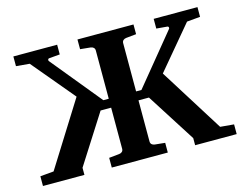

<svg xmlns="http://www.w3.org/2000/svg" viewBox="-93 -820 1240 970"><g transform="rotate(-15 526.5 -335.5)"><path d="M1033.2 0H815.9V-37.1L652.8 -293H598.1V-78.1Q598.1 -68.4 604.2 -62.7Q610.4 -57.1 620.1 -56.2L672.9 -50.8V0H379.9V-50.8L433.1 -56.2Q442.9 -57.1 449 -62.7Q455.1 -68.4 455.1 -78.1V-293H399.9L236.8 -37.1V0H20V-50.8L90.8 -57.1L300.8 -392.1L115.2 -613.8L44.9 -620.1V-670.9H273.9V-620.1L216.8 -615.2Q211.9 -614.7 210.7 -609.9Q209.5 -605 211.9 -602.1L426.8 -339.8H455.1V-591.8Q455.1 -601.6 449 -607.2Q442.9 -612.8 433.1 -613.8L379.9 -619.1V-669.9H672.9V-619.1L620.1 -613.8Q610.4 -612.8 604.2 -607.2Q598.1 -601.6 598.1 -591.8V-339.8H626L840.8 -602.1Q843.3 -605 842 -609.9Q840.8 -614.7 835.9 -615.2L778.8 -620.1V-670.9H1007.8V-620.1L938 -613.8L752 -392.1L961.9 -57.1L1033.2 -50.8Z"/></g></svg>

Font: Veleka
Style: Bold
Weight: 700
Designer: Stefan Peev, Context Ltd, 2016; SIL International, 1997-2014.
Foundry: Stefan Peev, Context Ltd, 2016
Version: Version 1.000